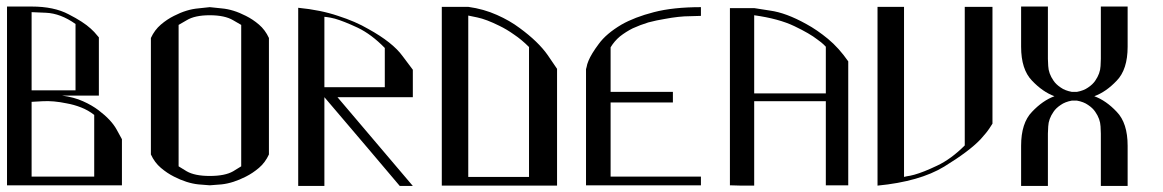

<svg xmlns="http://www.w3.org/2000/svg" viewBox="-20 -582 3646 602"><path d="M216.8 -298.8H79.1V-282.2V-262.7L113.3 -264.6C136.1 -266 161.5 -263.7 189.5 -257.8C204.4 -255.2 219.4 -251 234.4 -245.1C249.3 -239.3 263 -231.4 275.4 -221.7V-28.3H79.1V-1H135.7H362.3V-145.5L345.7 -175.8C334.6 -196 315.8 -216.1 289.1 -236.3C275.4 -246.7 259.1 -256.2 240.2 -264.6C221.4 -273.1 199.5 -279 174.8 -282.2H290V-464.8L283.2 -472.7C279.3 -477.9 273.1 -484.4 264.6 -492.2C249 -506.5 225.9 -521.5 195.3 -537.1C164.7 -553.4 126 -561.5 79.1 -561.5H2V-1H79.1V-543.9L124 -542C154.6 -540.7 185.5 -529 216.8 -506.8Z M823.2 -462.9C815.4 -479.8 805 -493.8 792 -504.9C779 -516 765.3 -525.1 751 -532.2C724.3 -545.9 698.9 -553.7 674.8 -555.7L637.7 -559.6L601.6 -555.7C577.5 -553.7 552.1 -545.9 525.4 -532.2C511.1 -525.1 497.4 -516 484.4 -504.9C471.4 -493.8 460.9 -479.8 453.1 -462.9V-330.1V-250V-201.2V-97.7C460.9 -80.7 471.4 -66.7 484.4 -55.7C497.4 -44.6 511.1 -35.5 525.4 -28.3C552.1 -14.6 577.5 -6.5 601.6 -3.9L637.7 -1L674.8 -3.9C698.9 -6.5 724.3 -14.6 751 -28.3C765.3 -35.5 779 -44.6 792 -55.7C805 -66.7 815.4 -80.7 823.2 -97.7V-201.2V-250ZM540 -503.9 565.4 -518.6C582.4 -529 606.4 -534.2 637.7 -534.2C668.9 -534.2 693.4 -529 710.9 -518.6L736.3 -503.9V-203.1V-75.2V-60.5L710.9 -44.9C694 -35.2 669.6 -30.3 637.7 -30.3C606.4 -30.3 582.4 -35.2 565.4 -44.9L540 -60.5V-252Z M1274.4 -363.3 1242.2 -406.2C1221.4 -434.9 1185.5 -463.2 1134.8 -491.2C1108.1 -506.8 1076.5 -520.5 1040 -532.2C1003.6 -544.6 961.9 -553.1 915 -557.6V-288.1H997.1V-431.6V-529.3L1005.9 -528.3C1011.7 -527.7 1019.9 -526 1030.3 -523.4C1048.5 -518.2 1072.3 -508.8 1101.6 -495.1C1130.2 -481.4 1158.5 -460.3 1186.5 -431.6V-308.6H997.1H915V1H933.6H997.1V-26.4V-277.3C1102.5 -153.6 1181.3 -60.9 1233.4 1H1274.4C1169.6 -122.7 1090.8 -215.5 1038.1 -277.3H1186.5H1274.4Z M1448.2 -560.5H1386.7H1365.2V-210.9V0H1446.3H1726.6V-27.3H1448.2V-533.2L1476.6 -527.3C1495.4 -523.4 1518.6 -514.6 1545.9 -501C1560.9 -493.8 1576.2 -484.7 1591.8 -473.6C1607.4 -463.2 1623 -450.2 1638.7 -434.6V-356.4V-245.1V-130.9V-41V-11.7V0H1726.6V-366.2L1697.3 -409.2C1677.7 -437.2 1648.4 -465.5 1609.4 -494.1C1588.5 -509.8 1564.8 -523.4 1538.1 -535.2C1510.7 -547.5 1480.8 -556 1448.2 -560.5Z M2177.7 -549.8V-559.6C2119.8 -559.6 2070.6 -554.4 2030.3 -543.9C1989.9 -533.5 1956.1 -520.5 1928.7 -504.9C1896.8 -486 1873 -465.8 1857.4 -444.3C1841.8 -423.5 1831.1 -405.9 1825.2 -391.6C1821.9 -383.8 1820 -377.3 1819.3 -372.1L1817.4 -365.2V-1H1899.4H2177.7V-28.3H1894.5V-260.7H2089.8V-293.9H1894.5V-433.6C1902.3 -446.6 1912.1 -458 1923.8 -467.8C1936.2 -477.5 1949.5 -486 1963.9 -493.2C1979.5 -500.3 1995.8 -506.5 2012.7 -511.7C2030.3 -516.3 2047.2 -519.9 2063.5 -522.5C2094.1 -528.3 2120.8 -531.2 2143.6 -531.2L2177.7 -532.2Z M2268.6 -1C2278.3 -1 2290.4 -0.7 2304.7 0H2344.7V-89.8V-175.8V-338.9V-534.2C2396.2 -527 2438.2 -515.6 2470.7 -500C2503.3 -484.4 2527.3 -470.4 2543 -458C2552.1 -451.5 2558.6 -446.3 2562.5 -442.4L2569.3 -435.5V-289.1H2329.1V-264.6H2569.3V-1H2639.6V-67.4V-217.8V-307.6V-389.6C2620.1 -417.6 2599 -441.1 2576.2 -460C2553.4 -478.8 2530.6 -494.5 2507.8 -506.8C2465.5 -530.3 2427.7 -544.3 2394.5 -548.8L2344.7 -556.6H2268.6V-278.3Z M2731.4 0C2819.3 -8.5 2889 -28.3 2940.4 -59.6C2992.5 -91.5 3030.6 -120.1 3054.7 -145.5C3067.7 -159.8 3077.1 -171.5 3083 -180.7L3091.8 -194.3V-533.2V-560.5H3004.9V-533.2V-126C2976.2 -97.3 2947.3 -76.2 2918 -62.5C2889.3 -48.8 2865.6 -39.4 2846.7 -34.2C2836.9 -31.6 2829.1 -29.9 2823.2 -29.3L2814.5 -27.3V-126V-533.2V-560.5H2731.4Z M3265.6 -561.5H3181.6V-531.2V-484.4V-435.5C3181.6 -388 3193 -352.5 3215.8 -329.1C3238 -305.7 3261.4 -289.4 3286.1 -280.3C3261.4 -271.2 3238 -254.9 3215.8 -231.4C3193 -208 3181.6 -172.5 3181.6 -125V-76.2V-29.3V1H3265.6V-76.2V-163.1L3266.6 -185.5C3267.3 -201.2 3272.8 -216.5 3283.2 -231.4C3288.4 -239.3 3295.9 -246.4 3305.7 -252.9C3314.8 -259.4 3326.5 -264 3340.8 -266.6H3344.7H3348.6H3352.5H3356.4C3370.8 -264 3382.5 -259.4 3391.6 -252.9C3401.4 -246.4 3408.9 -239.3 3414.1 -231.4C3424.5 -216.5 3430 -201.2 3430.7 -185.5L3431.6 -163.1V-76.2V1H3450.2H3515.6V-29.3V-76.2V-125C3515.6 -172.5 3504.2 -208 3481.4 -231.4C3459.3 -254.9 3435.9 -271.2 3411.1 -280.3C3435.9 -289.4 3459.3 -305.7 3481.4 -329.1C3504.2 -352.5 3515.6 -388 3515.6 -435.5V-484.4V-531.2V-561.5H3431.6V-484.4V-397.5L3430.7 -375C3430 -359.4 3424.5 -344.1 3414.1 -329.1C3408.9 -321.3 3401.4 -314.1 3391.6 -307.6C3382.5 -301.1 3370.8 -296.5 3356.4 -293.9H3352.5H3348.6H3344.7H3340.8C3326.5 -296.5 3314.8 -301.1 3305.7 -307.6C3295.9 -314.1 3288.4 -321.3 3283.2 -329.1C3272.8 -344.1 3267.3 -359.4 3266.6 -375L3265.6 -397.5V-484.4Z"/></svg>

Font: Cully Mac
Style: Regular
Weight: 400
Designer: Arif Nurcahyadi
Version: Version 1.0